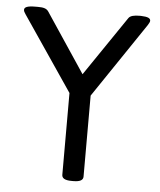

<svg xmlns="http://www.w3.org/2000/svg" viewBox="-51 -747 662 793"><g transform="rotate(5 279.5 -350.0)"><path d="M495 -702C475 -702 457 -699 450 -688L282 -441L118 -687C110 -699 96 -702 75 -702H64C30 -702 18 -696 18 -685C18 -680 21 -674 26 -667L235 -359V-20C235 -6 247 2 275 2H283C311 2 323 -6 323 -20V-356L533 -667C537 -674 541 -680 541 -685C541 -696 530 -701 502 -702Z"/></g></svg>

Font: Asap
Style: Regular
Weight: 400
Designer: Pablo Cosgaya
Foundry: Pablo Cosgaya
Version: Version 1.007;PS 001.007;hotconv 1.0.70;makeotf.lib2.5.58329